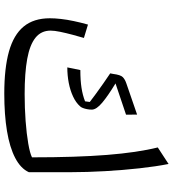

<svg xmlns="http://www.w3.org/2000/svg" viewBox="24 -817 800 888"><g transform="rotate(90 424.0 -373.0)"><path d="M776.4 -106.4V-299.2Q776.4 -375.9 771.6 -458.6Q766.9 -541.3 758.4 -618.2Q749.9 -695 738.4 -752.6L661.9 -702.7Q685.3 -608.6 696.5 -467.9Q707.7 -327.1 707.7 -121Q689 -111.5 644.1 -103.7Q599.2 -95.9 539.2 -91.4Q479.2 -87 414.8 -87Q317.4 -87 252.2 -98.9Q187.1 -110.8 154.3 -137.2Q121.6 -163.6 121.6 -206.9Q121.6 -224.4 127.2 -251.7Q132.9 -279 140.7 -308.3Q148.4 -337.7 155.5 -361.1L93.7 -379.9Q84.1 -345.8 77.5 -314.4Q70.8 -283 67.7 -255Q64.5 -227.1 64.5 -203.4Q64.5 -129 102.7 -82.5Q140.9 -36.1 218.2 -14.4Q295.6 7.2 413.1 7.2Q510.7 7.2 586.1 -5.3Q661.5 -17.8 710.3 -43.2Q759.1 -68.5 776.4 -106.4ZM510 -607.1 366.1 -557.5Q347.4 -551.2 336.9 -541.1Q326.3 -531 321.9 -496.4L319.3 -482.7Q340.7 -468.7 366.1 -450.7Q391.5 -432.8 414.6 -416Q437.7 -399.2 451.6 -388.2L448.6 -366.4Q420.3 -355.2 385.7 -349.9Q351.2 -344.6 304.1 -344.6L291.7 -284.3Q328.3 -284.3 363 -290.9Q397.7 -297.6 426.3 -310.9Q454.9 -324.1 472.1 -343.8Q476.1 -347.8 479.5 -356.3Q482.8 -364.7 484.9 -375.8Q487 -386.8 487 -397.7Q487 -418.9 454.6 -446Q422.2 -473.1 365.8 -507.2L510.4 -555.9Z"/></g></svg>

Font: Pinar FD VF
Style: Regular
Weight: 300
Designer: Amin Abedi
Version: Version 2.000